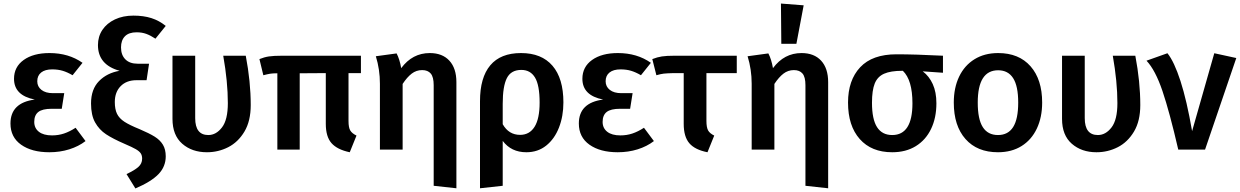

<svg xmlns="http://www.w3.org/2000/svg" viewBox="-20 -843 6989 1082"><path d="M445 -489 389 -419Q360 -436 333.5 -444Q307 -452 274 -452Q234 -452 212 -434.5Q190 -417 190 -385Q190 -355 213.5 -336.5Q237 -318 278 -318H342L328 -230H271Q219 -230 196 -212Q173 -194 173 -156Q173 -121 199 -100.5Q225 -80 273 -80Q309 -80 340.5 -90.5Q372 -101 406 -123L462 -48Q423 -18 370.5 -1.5Q318 15 258 15Q159 15 99 -27.5Q39 -70 39 -147Q39 -264 176 -282Q59 -305 59 -399Q59 -466 113.5 -505Q168 -544 259 -544Q367 -544 445 -489Z M914 -697 856 -625Q829 -643 804.5 -652Q780 -661 750 -661Q706 -661 684 -638.5Q662 -616 662 -576Q662 -533 686.5 -508.5Q711 -484 755 -484H820L806 -391H749Q693 -391 660 -357.5Q627 -324 627 -268Q627 -227 639.5 -201.5Q652 -176 681 -157Q710 -138 767 -115Q821 -92 851.5 -73Q882 -54 898 -27.5Q914 -1 914 38Q914 96 873 138.5Q832 181 743 219L693 138Q738 117 759.5 98Q781 79 781 51Q781 33 773 21Q765 9 745 -2.5Q725 -14 683 -32Q616 -61 577.5 -86.5Q539 -112 516 -153Q493 -194 493 -260Q493 -340 538 -386Q583 -432 654 -444Q532 -478 532 -589Q532 -637 557 -674.5Q582 -712 627.5 -733.5Q673 -755 732 -755Q789 -755 833 -741Q877 -727 914 -697Z M1393 -251Q1393 -161 1357.5 -101.5Q1322 -42 1266 -13.5Q1210 15 1146 15Q1062 15 1007 -33Q952 -81 952 -173V-529H1080V-177Q1080 -82 1154 -82Q1198 -82 1231 -125Q1264 -168 1264 -262Q1264 -382 1238 -529H1365Q1393 -382 1393 -251Z M1944 -431V-161Q1944 -124 1954 -107.5Q1964 -91 1989 -79L1951 15Q1880 0 1848 -36.5Q1816 -73 1816 -145V-431L1669 -430V0H1543V-430Q1517 -430 1502 -427.5Q1487 -425 1464 -419L1442 -510Q1469 -521 1495.5 -525Q1522 -529 1571 -529H2014V-431Z M2552 -380V218L2424 204V-363Q2424 -409 2407.5 -428.5Q2391 -448 2359 -448Q2326 -448 2300 -428Q2274 -408 2249 -370V0H2121V-371Q2121 -452 2098 -526L2215 -542Q2232 -510 2241 -459Q2304 -544 2402 -544Q2473 -544 2512.5 -501Q2552 -458 2552 -380Z M3155 -266Q3155 -188 3130 -124Q3105 -60 3058 -22.5Q3011 15 2946 15Q2861 15 2813 -49V204L2685 218V-273Q2685 -406 2743 -475Q2801 -544 2916 -544Q3032 -544 3093.5 -472.5Q3155 -401 3155 -266ZM3021 -265Q3021 -363 2995 -406Q2969 -449 2918 -449Q2860 -449 2836.5 -403Q2813 -357 2813 -258V-143Q2847 -83 2911 -83Q2964 -83 2992.5 -128.5Q3021 -174 3021 -265Z M3648 -489 3592 -419Q3563 -436 3536.5 -444Q3510 -452 3477 -452Q3437 -452 3415 -434.5Q3393 -417 3393 -385Q3393 -355 3416.5 -336.5Q3440 -318 3481 -318H3545L3531 -230H3474Q3422 -230 3399 -212Q3376 -194 3376 -156Q3376 -121 3402 -100.5Q3428 -80 3476 -80Q3512 -80 3543.5 -90.5Q3575 -101 3609 -123L3665 -48Q3626 -18 3573.5 -1.5Q3521 15 3461 15Q3362 15 3302 -27.5Q3242 -70 3242 -147Q3242 -264 3379 -282Q3262 -305 3262 -399Q3262 -466 3316.5 -505Q3371 -544 3462 -544Q3570 -544 3648 -489Z M3961 -431V-162Q3961 -125 3970.5 -108Q3980 -91 4005 -79L3967 15Q3896 1 3864.5 -36Q3833 -73 3833 -145V-431H3775Q3737 -430 3720 -428Q3703 -426 3679 -419L3656 -510Q3684 -521 3710 -525Q3736 -529 3782 -529H4132V-431Z M4647 -380V218L4519 204V-363Q4519 -409 4502.5 -428.5Q4486 -448 4454 -448Q4421 -448 4395 -428Q4369 -408 4344 -370V0H4216V-371Q4216 -452 4193 -526L4310 -542Q4327 -510 4336 -459Q4399 -544 4497 -544Q4568 -544 4607.5 -501Q4647 -458 4647 -380ZM4509 -813 4468 -596H4383L4381 -823Z M5294 -433 5180 -441Q5216 -414 5236.5 -369Q5257 -324 5257 -261Q5257 -179 5227 -116.5Q5197 -54 5141 -19.5Q5085 15 5008 15Q4891 15 4825 -59.5Q4759 -134 4759 -265Q4759 -391 4827.5 -464Q4896 -537 5032 -537Q5138 -537 5294 -529ZM5122 -261Q5122 -392 5068 -444H5065Q4999 -444 4962 -427.5Q4925 -411 4909.5 -372.5Q4894 -334 4894 -264Q4894 -171 4922.5 -126.5Q4951 -82 5008 -82Q5122 -82 5122 -261Z M5853 -265Q5853 -182 5823 -118.5Q5793 -55 5737 -20Q5681 15 5604 15Q5487 15 5421 -59.5Q5355 -134 5355 -265Q5355 -348 5385 -411Q5415 -474 5471.5 -509Q5528 -544 5605 -544Q5722 -544 5787.5 -469.5Q5853 -395 5853 -265ZM5490 -265Q5490 -171 5518.5 -126.5Q5547 -82 5604 -82Q5661 -82 5689.5 -127Q5718 -172 5718 -265Q5718 -358 5689.5 -402.5Q5661 -447 5605 -447Q5490 -447 5490 -265Z M6406 -251Q6406 -161 6370.5 -101.5Q6335 -42 6279 -13.5Q6223 15 6159 15Q6075 15 6020 -33Q5965 -81 5965 -173V-529H6093V-177Q6093 -82 6167 -82Q6211 -82 6244 -125Q6277 -168 6277 -262Q6277 -382 6251 -529H6378Q6406 -382 6406 -251Z M6698 -104 6823 -543 6947 -516 6771 0H6620Q6571 -212 6531 -330Q6491 -448 6441 -501L6559 -543Q6597 -496 6632.5 -386.5Q6668 -277 6698 -104Z"/></svg>

Font: Fira Sans Medium
Style: Regular
Weight: 500
Designer: bBox Type GmbH & Carrois Corporate GbR & Edenspiekermann AG
Foundry: bBox Type GmbH & Carrois Corporate GbR & Edenspiekermann AG
Version: Version 4.301